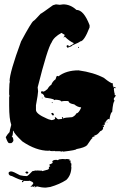

<svg xmlns="http://www.w3.org/2000/svg" viewBox="-20 -730 562 881"><path d="M236.8 -710 254.4 -708Q268.6 -710 270 -710Q303.2 -710 330.6 -684.6Q364.3 -684.6 391.1 -614.3V-604.5Q366.2 -540 348.1 -540Q343.8 -535.2 313 -522.5Q310.1 -517.1 289.6 -510.7L285.6 -516.6V-518.6Q286.1 -522.5 289.6 -522.5H291.5Q295.4 -522.5 295.4 -516.6Q316.9 -526.9 318.8 -532.2Q298.8 -540.5 277.8 -561.5L272 -557.6V-559.6L275.9 -565.4V-571.3Q273.4 -571.3 262.2 -579.1Q227.1 -560.1 217.3 -536.1Q198.2 -509.8 152.8 -329.1L154.8 -311.5Q154.8 -299.3 145 -247.1V-225.6Q145 -207.5 193.8 -186.5Q200.2 -182.6 217.3 -178.7Q232.9 -181.6 232.9 -186.5L231 -190.4L234.9 -192.4Q243.7 -182.6 248.5 -182.6L266.1 -184.6L264.2 -188.5V-192.4H266.1Q270 -191.9 270 -188.5Q268.1 -188.5 268.1 -186.5H270Q275.4 -190.4 311 -192.4Q325.2 -198.7 330.6 -210Q340.8 -210 352.1 -235.4V-237.3Q335.9 -238.3 320.8 -251Q295.4 -255.4 295.4 -264.6Q292 -266.6 287.6 -266.6H273.9L260.3 -264.6Q260.3 -271 234.9 -272.5Q231 -270.5 229 -270.5Q229 -275.9 197.8 -280.3Q182.1 -280.3 182.1 -292Q174.8 -301.8 168.5 -301.8V-307.6Q168.9 -311.5 172.4 -311.5Q173.3 -311.5 180.2 -309.6Q185.1 -310.5 197.8 -321.3Q206.1 -335.9 215.3 -340.8Q220.7 -356.4 234.9 -366.2Q238.8 -381.8 242.7 -381.8Q246.6 -379.9 248.5 -379.9Q284.2 -407.2 340.3 -407.2Q410.6 -397.5 457.5 -372.1Q486.8 -348.1 498.5 -346.7V-344.7Q496.6 -340.8 496.6 -338.9Q500.5 -338.9 500.5 -329.1H502.4Q504.4 -329.1 504.4 -331.1Q508.3 -329.1 510.3 -329.1V-325.2H508.3L504.4 -327.1Q504.4 -325.2 502.4 -321.3Q504.4 -302.7 506.3 -299.8V-293.9Q510.3 -292 512.2 -292L502.4 -278.3V-272.5L506.3 -266.6Q499 -266.6 494.6 -215.8Q488.3 -215.8 482.9 -186.5V-182.6H481L477.1 -184.6Q461.4 -172.9 461.4 -159.2Q461.4 -157.2 455.6 -157.2L457.5 -147.5H451.7Q451.7 -145.5 453.6 -145.5Q453.6 -132.3 439.9 -127.9Q425.3 -108.4 412.6 -108.4L414.6 -104.5Q413.1 -104.5 402.8 -100.6L404.8 -96.7Q400.9 -96.7 379.4 -63.5Q368.2 -52.7 330.6 -45.9Q330.6 -41 270 -34.2L266.1 -36.1Q264.2 -36.1 264.2 -34.2L254.4 -36.1H232.9Q231 -36.1 231 -38.1L227.1 -36.1L223.1 -38.1Q221.2 -38.1 221.2 -36.1Q205.6 -37.6 205.6 -40Q203.6 -40 203.6 -38.1Q145.5 -38.1 82.5 -81.1Q44.4 -117.2 41.5 -129.9H39.6Q39.6 -106.4 33.7 -102.5Q40.5 -102.5 41.5 -85Q39.1 -77.1 31.7 -73.2H22Q15.6 -73.2 6.3 -100.6Q14.2 -114.3 23.9 -124Q23.9 -128.9 31.7 -157.2Q22 -183.6 22 -245.1V-282.2Q22 -286.6 23.9 -290Q22 -293.5 22 -297.9V-315.4Q22.5 -354.5 25.9 -354.5Q25.9 -356.4 23.9 -356.4Q23.9 -397 76.7 -540Q124 -627.9 133.3 -633.8Q136.7 -633.8 166.5 -667Q169.4 -667 223.1 -706.1Q235.8 -710 236.8 -710ZM338.4 -514.6H342.3V-510.7H338.4ZM172.4 -282.2H174.3V-278.3H172.4ZM217.3 -260.7H221.2V-256.8Q217.3 -256.8 217.3 -260.7ZM219.2 -211.9H221.2Q224.1 -211.9 227.1 -206.1V-204.1Q227.1 -200.2 223.1 -200.2Q220.2 -200.2 215.3 -208Q215.8 -211.9 219.2 -211.9ZM469.2 -170.9H473.1V-168.9H469.2ZM457.5 -167V-163.1H459.5V-167ZM451.7 -155.3V-151.4H453.6V-155.3ZM103 56.6Q109.9 58.6 109.9 61V62.5Q109.9 64.5 105 66.9H103Q100.6 66.9 96.2 61Q96.2 58.6 103 56.6ZM189.9 130.9Q170.4 130.9 148.4 125Q146.5 129.4 137.7 129.4L143.1 123.5H141.1Q134.8 127.9 128.9 127.9L130.9 125H127.4L122.1 127.9H120.6V126.5Q132.8 114.7 132.8 110.4Q132.3 105 115.2 99.1L111.8 100.1H92.8L88.9 99.1Q86.9 106 84 106Q80.6 106 80.6 103Q80.6 99.1 85.4 99.1V97.2Q73.2 97.2 35.2 78.1Q19.5 75.7 19.5 64.9V62.5Q22.5 56.6 31.7 56.6Q40 56.6 71.8 74.2Q88.9 78.1 103 78.1Q107.4 78.1 128.9 55.2Q132.3 55.2 143.1 52.2Q145 52.2 145 53.2Q146.5 53.2 149.9 52.2Q161.6 53.2 168.9 53.2Q168.9 52.2 170.9 52.2Q171.4 55.2 174.3 55.2L200.7 47.9L205.6 42Q204.1 39.6 204.1 36.1L210.4 33.2Q210.4 30.3 206.5 30.3L208.5 27.3Q206.5 24.4 206.5 23.4Q212.4 23.4 215.3 22Q217.3 18.6 219.5 18.6Q221.7 18.6 221.7 17.1Q221.7 15.1 219.7 11.7Q221.7 3.4 239.3 3.4Q242.2 4.9 246.1 4.9L250.5 1.5L267.1 -0.5L280.3 0.5Q284.2 -0.5 285.6 -0.5Q290.5 0.5 295.9 0.5L294.9 1Q294.9 1.5 300.3 2Q298.8 4.4 298.8 7.8L302.2 6.3H303.7V15.1Q303.7 19.5 307.6 20.5Q307.6 33.2 306.2 33.2Q306.2 34.7 307.6 34.7Q307.6 73.2 284.2 95.7Q253.4 115.7 210.9 127.9Q194.3 130.9 189.9 130.9Z"/></svg>

Font: Mister Brush
Style: Regular
Weight: 400
Designer: GGBotNet
Foundry: GGBotNet
Version: 1.00